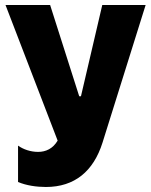

<svg xmlns="http://www.w3.org/2000/svg" viewBox="-20 -540 601 766"><path d="M163 206C278 206 353 143 389 29L561 -520H388L303 -156H296L180 -520H2L210 21C191 53 163 66 132 66C102 66 73 56 52 41V186C84 200 126 206 163 206Z"/></svg>

Font: Fixel Text ExtraBold
Style: Regular
Weight: 800
Width: 4
Designer: AlfaBravo + MacPaw
Foundry: Kyrylo Tkachov, Marchela Mozhyna, Serhii Makarenko, Maria Weinstein, Zakhar Kryvoshyya
Version: Version 1.211